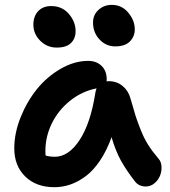

<svg xmlns="http://www.w3.org/2000/svg" viewBox="-20 -737 703 795"><path d="M457 -544.9Q418.9 -544.9 392.1 -573.5Q365.2 -602.1 365.2 -644Q365.2 -675.3 387.7 -696Q410.2 -716.8 442.9 -716.8Q484.4 -716.8 511.2 -684.6Q538.1 -652.3 538.1 -615.2Q538.1 -586.4 518.1 -565.7Q498 -544.9 457 -544.9ZM118.2 -634.8Q118.2 -669.4 137.9 -690.7Q157.7 -711.9 191.9 -711.9Q237.3 -711.9 265.1 -679.4Q293 -647 293 -607.9Q293 -577.6 273.9 -558.8Q254.9 -540 214.8 -540Q174.8 -540 146.5 -568.4Q118.2 -596.7 118.2 -634.8ZM205.1 38.1Q129.9 38.1 84.5 -6.1Q39.1 -50.3 39.1 -123Q39.1 -185.1 64.9 -250.2Q90.8 -315.4 132.3 -367.2Q173.8 -418.9 230.7 -451.9Q287.6 -484.9 345.2 -484.9Q378.9 -484.9 400.4 -464.4Q421.9 -443.8 421.9 -408.2Q421.9 -401.9 420.9 -399.9Q423.8 -400.9 430.2 -400.9Q463.4 -400.9 487.3 -381.3Q511.2 -361.8 520 -330.1Q534.7 -278.3 541.3 -257.6Q547.9 -236.8 562 -200.7Q576.2 -164.6 593.5 -137.2Q610.8 -109.9 636.2 -80.1Q647.5 -67.9 648.7 -47.9Q649.9 -27.8 642.6 -9.5Q635.3 8.8 619.4 22Q603.5 35.2 584 35.2Q554.2 35.2 538.1 13.2Q502.4 -32.7 480.5 -72.5Q458.5 -112.3 441.9 -168.9Q421.9 -113.3 394.3 -72.3Q366.7 -31.2 335.4 -7.8Q304.2 15.6 271.7 26.9Q239.3 38.1 205.1 38.1ZM168 -112.8Q168 -98.6 168.9 -92.8Q187.5 -87.9 207 -87.9Q264.2 -87.9 309.8 -157.5Q355.5 -227.1 375 -354Q376.5 -362.3 379.9 -371.1Q318.4 -358.9 269.5 -319.3Q220.7 -279.8 194.3 -225.3Q168 -170.9 168 -112.8Z"/></svg>

Font: Shantell Sans Bouncy
Style: Regular
Weight: 600
Designer: Stephen Nixon, Anya Danilova, Shantell Martin
Foundry: Arrow Type
Version: Version 1.006;[9816181b4]